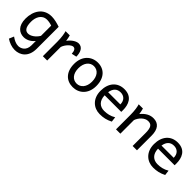

<svg xmlns="http://www.w3.org/2000/svg" viewBox="178 -1555 2832 2832"><g transform="rotate(45 1594.0 -139.5)"><path d="M483.4 -471.2C430.2 -488.8 364.3 -507.8 305.2 -507.8C127 -507.8 51.3 -362.3 51.3 -212.4C51.3 -57.1 134.8 2.4 224.6 2.4C278.3 2.4 342.3 -21.5 393.1 -85.4V4.9C393.1 118.2 312 151.4 261.2 151.4C212.9 151.4 165.5 128.4 119.6 95.2L87.9 170.9C139.6 206.1 204.1 229.5 266.1 229.5C374.5 229.5 483.4 159.7 483.4 -12.2ZM393.1 -192.9C350.6 -121.1 283.7 -80.6 234.4 -80.6C181.6 -80.6 141.6 -116.2 141.6 -236.8C141.6 -329.1 183.6 -424.8 290.5 -424.8C320.3 -424.8 362.3 -417 393.1 -405.3Z M715.3 0V-283.2C736.8 -349.6 803.7 -417.5 844.7 -417.5C883.3 -417.5 897.9 -379.9 900.9 -327.1L979 -344.2C979 -429.7 948.2 -507.8 866.7 -507.8C822.3 -507.8 755.4 -470.7 708 -402.8C704.6 -426.3 695.8 -477.5 688.5 -498H600.6C611.3 -464.4 625 -396 625 -300.3V0Z M1030.3 -246.6C1030.3 -78.6 1123.5 12.2 1257.3 12.2C1385.7 12.2 1494.1 -78.6 1494.1 -246.6C1494.1 -414.6 1401.4 -507.8 1267.1 -507.8C1138.7 -507.8 1030.3 -414.6 1030.3 -246.6ZM1120.6 -246.6C1120.6 -360.8 1183.1 -429.7 1262.2 -429.7C1346.2 -429.7 1403.8 -360.8 1403.8 -246.6C1403.8 -132.8 1340.8 -65.9 1262.2 -65.9C1178.2 -65.9 1120.6 -132.8 1120.6 -246.6Z M2023.4 -236.8C2023.9 -245.6 2023.9 -266.1 2023.9 -274.9C2023.9 -384.8 1982.4 -507.8 1821.3 -507.8C1676.8 -507.8 1586.9 -403.3 1586.9 -241.7C1586.9 -75.7 1696.8 12.2 1821.3 12.2C1896.5 12.2 1957 -1 2026.4 -36.6L2016.6 -117.2C1957 -81.1 1896.5 -68.4 1833.5 -68.4C1745.1 -68.4 1680.7 -122.6 1677.2 -236.8ZM1814 -434.6C1884.8 -434.6 1936 -389.2 1936 -305.2H1681.2C1695.3 -393.6 1742.7 -434.6 1814 -434.6Z M2587.9 0V-305.2C2587.9 -439.5 2530.8 -507.8 2426.8 -507.8C2357.9 -507.8 2295.9 -477.1 2233.9 -402.8C2230.5 -426.3 2221.7 -477.5 2214.4 -498H2126.5C2137.2 -464.4 2150.9 -396 2150.9 -300.3V0H2241.2V-283.2C2262.7 -349.6 2329.6 -422.4 2399.9 -422.4C2465.8 -422.4 2497.6 -390.6 2497.6 -268.6V0Z M3136.7 -236.8C3137.2 -245.6 3137.2 -266.1 3137.2 -274.9C3137.2 -384.8 3095.7 -507.8 2934.6 -507.8C2790 -507.8 2700.2 -403.3 2700.2 -241.7C2700.2 -75.7 2810.1 12.2 2934.6 12.2C3009.8 12.2 3070.3 -1 3139.6 -36.6L3129.9 -117.2C3070.3 -81.1 3009.8 -68.4 2946.8 -68.4C2858.4 -68.4 2793.9 -122.6 2790.5 -236.8ZM2927.2 -434.6C2998 -434.6 3049.3 -389.2 3049.3 -305.2H2794.4C2808.6 -393.6 2856 -434.6 2927.2 -434.6Z"/></g></svg>

Font: Andika
Style: Regular
Weight: 400
Designer: Victor Gaultney, Annie Olsen, Julie Remington, Don Collingsworth, Eric Hays
Foundry: SIL International
Version: Version 1.000